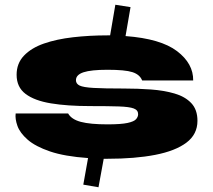

<svg xmlns="http://www.w3.org/2000/svg" viewBox="-20 -719 897 809"><path d="M46 -241H267Q281 -216 320.5 -205.5Q360 -195 433 -195Q490 -195 517.5 -201Q545 -207 553.5 -217Q562 -227 562 -238Q562 -255 543.5 -262Q525 -269 481 -270.5Q437 -272 360 -272Q264 -272 194.5 -283.5Q125 -295 87.5 -323.5Q50 -352 50 -404Q50 -452 81 -484.5Q112 -517 165 -535.5Q218 -554 287.5 -562Q357 -570 433 -570Q439 -570 444 -570L466 -699L530 -689L509 -567Q657 -556 726 -503.5Q795 -451 794 -380H579Q569 -405 538 -415Q507 -425 433 -425Q364 -425 332 -414.5Q300 -404 300 -381Q300 -366 315.5 -358.5Q331 -351 374.5 -348.5Q418 -346 502 -346Q560 -346 615.5 -342Q671 -338 715.5 -325Q760 -312 786 -284.5Q812 -257 812 -210Q812 -153 765.5 -118Q719 -83 634 -66.5Q549 -50 433 -50Q424 -50 417 -50L395 70L331 59L351 -53Q252 -60 190.5 -81Q129 -102 96.5 -130.5Q64 -159 53.5 -188.5Q43 -218 46 -241Z"/></svg>

Font: Syne ExtraBold
Style: Regular
Weight: 800
Designer: Lucas Descroix
Foundry: Bonjour Monde
Version: Version 2.200; ttfautohint (v1.8.4)